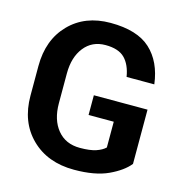

<svg xmlns="http://www.w3.org/2000/svg" viewBox="-108 -820 884 928"><g transform="rotate(15 334.5 -355.5)"><path d="M612.8 -90.8Q580.6 -50.8 514.9 -20.3Q449.2 10.3 344.2 10.3Q211.4 10.3 130.1 -69.6Q48.8 -149.4 48.8 -281.2V-429.7Q48.8 -561 127 -641.1Q205.1 -721.2 332.5 -721.2Q466.3 -721.2 532.7 -660.2Q599.1 -599.1 612.8 -488.8H474.1Q464.4 -548.3 433.1 -579.8Q401.9 -611.3 336.4 -611.3Q269.5 -611.3 230.2 -561.5Q190.9 -511.7 190.9 -430.7V-281.2Q190.9 -198.7 231.7 -148.9Q272.5 -99.1 344.2 -99.1Q395 -99.1 424.6 -109.1Q454.1 -119.1 470.2 -134.8V-263.7H344.2V-362.3H612.8Z"/></g></svg>

Font: Roboto Web
Style: Bold
Weight: 700
Designer: Google
Version: Version 1.200310; 2013